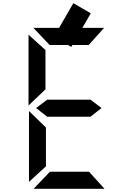

<svg xmlns="http://www.w3.org/2000/svg" viewBox="-20 -979 840 1212"><path d="M192 213 295 105H542L640 213ZM163 -278 270 -174V71L163 169ZM278 -242Q241 -271 208 -297L278 -350H551L621 -297L551 -242ZM160 -313V-760L267 -663V-415ZM443 -959 553 -895 500 -803H637L540 -695H437L430 -683L409 -695H293L191 -803H353Z"/></svg>

Font: Digital Numbers
Style: Regular
Weight: 400
Version: Version 001.102